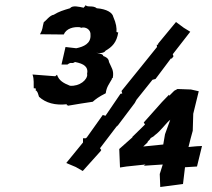

<svg xmlns="http://www.w3.org/2000/svg" viewBox="-20 -741 848 768"><path d="M311 -57 382 -136 385 -141 380 -148 450 -240 446 -234 452 -240 519 -329 526 -342 590 -422 602 -425 665 -509 666 -505 674 -516 671 -524 741 -614 715 -630 684 -653 613 -567 612 -562H607L608 -553L542 -471C517 -440 491 -408 466 -377L469 -367L462 -366L402 -278L391 -281L327 -191L323 -188H312V-171L245 -89L283 -73ZM734 -153 742 -185 751 -218 753 -286 775 -376 744 -383 690 -385 677 -378 657 -358 656 -362 628 -333 555 -251 560 -243 509 -193 510 -192 457 -145 460 -71 486 -75 562 -83 555 -78 631 -83 619 -45 621 7 712 -5 720 -72 768 -75 788 -157 767 -156ZM553 -155C559 -160 564 -166 570 -171C570 -177 580 -181 582 -188C585 -191 596 -195 599 -200C624 -218 644 -249 661 -262L640 -204L633 -163ZM328 -443 329 -444C330 -422 299 -395 260 -398C235 -408 216 -418 208 -442L201 -436L110 -443C117 -424 114 -403 115 -388C125 -388 125 -386 122 -380C131 -377 134 -359 136 -354C163 -329 201 -319 247 -324C247 -320 248 -320 246 -319C252 -324 253 -314 251 -318C284 -324 325 -330 351 -334C362 -344 375 -354 403 -368C406 -393 416 -404 429 -427C429 -427 422 -428 431 -429C437 -460 425 -471 416 -493C415 -508 402 -514 393 -517C393 -524 382 -526 365 -530C387 -526 399 -532 402 -538C428 -553 447 -571 453 -612C452 -612 454 -610 446 -613C447 -629 445 -647 433 -674C430 -690 407 -705 367 -708C352 -721 329 -710 322 -721C322 -713 317 -717 315 -710C296 -714 270 -721 260 -708C233 -700 216 -695 195 -682C179 -680 163 -657 155 -652C149 -631 152 -625 140 -604L235 -603C245 -627 274 -635 301 -632C303 -630 304 -629 305 -630C322 -635 344 -623 342 -601C344 -567 315 -554 285 -548L242 -553L226 -483H250C267 -496 265 -483 280 -493C316 -486 335 -474 328 -443Z"/></svg>

Font: Asimov Print
Style: DIt
Weight: 250
Width: 0
Designer: Google
Version: Version 2.000980: 2014